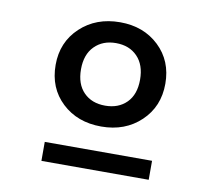

<svg xmlns="http://www.w3.org/2000/svg" viewBox="-64 -765 741 666"><g transform="rotate(10 307.0 -431.5)"><path d="M112.8 -507.8Q112.8 -587.9 168.2 -639.9Q223.6 -691.9 308.1 -691.9Q391.1 -691.9 445.1 -640.6Q499 -589.4 499 -508.8Q499 -428.2 444.1 -376.2Q389.2 -324.2 305.2 -324.2Q221.2 -324.2 167 -375.2Q112.8 -426.3 112.8 -507.8ZM306.2 -397.9Q353 -397.9 381.6 -426.5Q410.2 -455.1 410.2 -507.8Q410.2 -559.6 381.8 -588.9Q353.5 -618.2 306.2 -618.2Q259.8 -618.2 231 -589.1Q202.1 -560.1 202.1 -507.8Q202.1 -455.6 230.5 -426.8Q258.8 -397.9 306.2 -397.9ZM122.1 -237.8H500V-170.9H122.1Z"/></g></svg>

Font: IntelOne Mono Medium
Style: Regular
Weight: 500
Designer: Fred Shallcrass
Foundry: Frere-Jones Type LLC
Version: Version 1.200;hotconv 1.1.0;makeotfexe 2.6.0;FJTRelease1.2